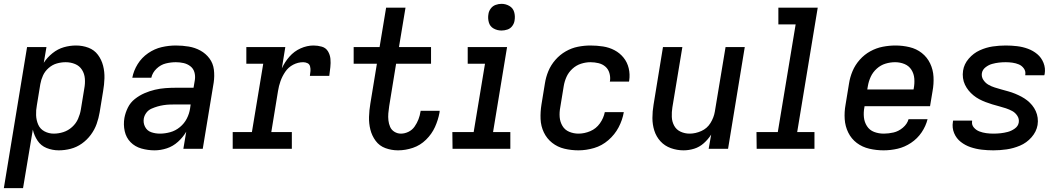

<svg xmlns="http://www.w3.org/2000/svg" viewBox="-35 -775 5527 1000"><path d="M-15 205H85L136 -100Q143 -69 160.5 -42.5Q178 -16 208 -4Q238 8 271 8Q302 8 333 0Q364 -8 391 -27Q418 -46 438 -73Q458 -100 468.5 -130Q479 -160 484 -190L502 -300Q508 -334 509 -367.5Q510 -401 502 -432.5Q494 -464 475 -489.5Q456 -515 425.5 -526.5Q395 -538 361 -538Q329 -538 297.5 -529Q266 -520 238.5 -498Q211 -476 193 -448L207 -530H106ZM245 -79Q219 -79 196.5 -91Q174 -103 164 -126Q154 -149 153 -175Q152 -201 157 -227L175 -337Q179 -360 189 -382Q199 -404 218.5 -421Q238 -438 261 -444.5Q284 -451 307 -451Q333 -451 356 -441.5Q379 -432 392 -411.5Q405 -391 407 -365.5Q409 -340 404 -314L386 -204Q382 -180 371.5 -156Q361 -132 340.5 -113.5Q320 -95 295 -87Q270 -79 245 -79Z M770 8Q802 8 834 -2.5Q866 -13 892 -36.5Q918 -60 935 -89L920 0H1021L1078 -345Q1083 -379 1079 -412Q1075 -445 1056 -470.5Q1037 -496 1009 -511.5Q981 -527 948 -532.5Q915 -538 881 -538Q844 -538 807 -529.5Q770 -521 736.5 -498Q703 -475 682 -441Q661 -407 654 -370H753Q759 -397 780.5 -417.5Q802 -438 828.5 -444.5Q855 -451 881 -451Q902 -451 921.5 -446.5Q941 -442 956.5 -430Q972 -418 977.5 -399Q983 -380 980 -359L973 -318H882Q854 -318 826.5 -316Q799 -314 771.5 -307.5Q744 -301 717.5 -289.5Q691 -278 667.5 -259.5Q644 -241 631 -214.5Q618 -188 613 -161Q607 -126 614.5 -92Q622 -58 645 -34.5Q668 -11 701.5 -1.5Q735 8 770 8ZM798 -79Q774 -79 752.5 -86.5Q731 -94 720.5 -114.5Q710 -135 714 -158Q717 -174 727.5 -188Q738 -202 754 -209Q770 -216 785.5 -220.5Q801 -225 817.5 -227.5Q834 -230 850 -230.5Q866 -231 882 -231H958L955 -210Q951 -183 938 -157.5Q925 -132 902 -113Q879 -94 851.5 -86.5Q824 -79 798 -79Z M1177 0H1485V-87H1378L1413 -301Q1417 -327 1426 -352.5Q1435 -378 1451 -401.5Q1467 -425 1492 -438Q1517 -451 1544 -451Q1556 -451 1566.5 -446Q1577 -441 1580 -429Q1583 -417 1582 -405Q1581 -393 1579 -380H1680Q1683 -403 1685.5 -425Q1688 -447 1686 -468.5Q1684 -490 1673 -508Q1662 -526 1641 -532Q1620 -538 1598 -538Q1564 -538 1530.5 -523Q1497 -508 1472.5 -480Q1448 -452 1433 -419L1451 -530H1248V-443H1336L1277 -87H1177Z M2038 8Q2077 8 2115.5 -5Q2154 -18 2184 -47.5Q2214 -77 2230.5 -113.5Q2247 -150 2254 -188L2255 -198H2156L2155 -193Q2152 -173 2144.5 -153.5Q2137 -134 2124.5 -116Q2112 -98 2092.5 -88.5Q2073 -79 2053 -79Q2035 -79 2019.5 -88.5Q2004 -98 1997 -114Q1990 -130 1988 -148Q1986 -166 1987.5 -184.5Q1989 -203 1992 -222L2028 -443H2210V-530H2043L2077 -735H1976L1942 -530H1807V-443H1928L1894 -236Q1888 -201 1887 -166.5Q1886 -132 1894 -100Q1902 -68 1921.5 -41.5Q1941 -15 1972.5 -3.5Q2004 8 2038 8Z M2322 0H2623V-87H2533L2606 -530H2401V-443H2491L2432 -87H2321ZM2577 -616Q2592 -616 2607.5 -621Q2623 -626 2633 -639.5Q2643 -653 2645 -668Q2649 -691 2643 -712Q2637 -733 2618 -744Q2599 -755 2577 -755Q2562 -755 2546.5 -749.5Q2531 -744 2521 -730.5Q2511 -717 2509 -702Q2505 -680 2511 -658.5Q2517 -637 2536 -626.5Q2555 -616 2577 -616Z M2978 8Q3018 8 3059 -4Q3100 -16 3133.5 -45Q3167 -74 3187 -112Q3207 -150 3214 -191H3115Q3109 -160 3089.5 -132.5Q3070 -105 3039.5 -92Q3009 -79 2978 -79Q2953 -79 2930 -88.5Q2907 -98 2894.5 -119Q2882 -140 2880 -165Q2878 -190 2883 -216L2901 -326Q2905 -351 2915.5 -374.5Q2926 -398 2946 -416.5Q2966 -435 2991 -443Q3016 -451 3040 -451Q3062 -451 3082.5 -446Q3103 -441 3118 -428Q3133 -415 3139 -394.5Q3145 -374 3142 -353Q3142 -351 3141 -350H3241L3242 -355Q3247 -388 3239.5 -419.5Q3232 -451 3212.5 -475Q3193 -499 3165.5 -513.5Q3138 -528 3106 -533Q3074 -538 3040 -538Q3008 -538 2975 -531.5Q2942 -525 2911.5 -507.5Q2881 -490 2857.5 -463Q2834 -436 2821 -404.5Q2808 -373 2803 -340L2785 -230Q2779 -192 2780.5 -155Q2782 -118 2797.5 -85.5Q2813 -53 2841 -31Q2869 -9 2904.5 -0.5Q2940 8 2978 8Z M3525 8Q3553 8 3580.5 -0.5Q3608 -9 3630.5 -29Q3653 -49 3669 -74L3656 0H3757L3844 -530H3744L3688 -193Q3683 -163 3665.5 -134.5Q3648 -106 3617.5 -92.5Q3587 -79 3557 -79Q3532 -79 3510 -89Q3488 -99 3476.5 -120Q3465 -141 3464 -166Q3463 -191 3467 -216L3519 -530H3418L3369 -230Q3363 -195 3363 -160.5Q3363 -126 3373 -94.5Q3383 -63 3405 -39Q3427 -15 3459 -3.5Q3491 8 3525 8Z M3906 0H4207V-87H4117L4224 -735H4019V-648H4109L4016 -87H3905Z M4567 8Q4604 8 4640.5 -0.5Q4677 -9 4710 -31Q4743 -53 4765 -85.5Q4787 -118 4796 -154H4697Q4690 -129 4667.5 -110Q4645 -91 4619 -85Q4593 -79 4568 -79Q4541 -79 4517.5 -88Q4494 -97 4480.5 -118Q4467 -139 4464.5 -164.5Q4462 -190 4467 -216L4468 -222H4809L4822 -300Q4829 -338 4827 -375Q4825 -412 4809.5 -444.5Q4794 -477 4766 -499Q4738 -521 4702 -529.5Q4666 -538 4629 -538Q4596 -538 4562.5 -531.5Q4529 -525 4498 -508Q4467 -491 4443 -464Q4419 -437 4405.5 -405Q4392 -373 4387 -340L4369 -230Q4362 -192 4364.5 -154.5Q4367 -117 4383 -84.5Q4399 -52 4427.5 -30.5Q4456 -9 4492.5 -0.5Q4529 8 4567 8ZM4482 -309 4485 -326Q4489 -351 4500 -375Q4511 -399 4531.5 -417.5Q4552 -436 4577 -443.5Q4602 -451 4627 -451Q4653 -451 4676 -441.5Q4699 -432 4712 -411.5Q4725 -391 4727 -365.5Q4729 -340 4724 -314L4723 -309Z M5139 8Q5173 8 5208 3Q5243 -2 5277.5 -16.5Q5312 -31 5337.5 -60Q5363 -89 5369 -124Q5372 -143 5369.5 -161.5Q5367 -180 5359.5 -196.5Q5352 -213 5340.5 -227Q5329 -241 5315 -252Q5301 -263 5285 -271.5Q5269 -280 5252 -287Q5235 -294 5217 -299Q5199 -304 5181 -309Q5163 -314 5145.5 -319.5Q5128 -325 5112.5 -334Q5097 -343 5086.5 -359Q5076 -375 5079 -394Q5082 -412 5098 -424.5Q5114 -437 5132 -442Q5150 -447 5167.5 -449Q5185 -451 5203 -451Q5221 -451 5238.5 -448.5Q5256 -446 5271.5 -439.5Q5287 -433 5297.5 -418.5Q5308 -404 5305 -386Q5305 -385 5305 -383H5404Q5405 -387 5406 -390Q5411 -420 5400 -447.5Q5389 -475 5367.5 -493Q5346 -511 5319 -521Q5292 -531 5262.5 -534.5Q5233 -538 5203 -538Q5169 -538 5135 -533Q5101 -528 5068 -513Q5035 -498 5010.5 -469.5Q4986 -441 4981 -407Q4978 -388 4980.5 -369Q4983 -350 4991 -333.5Q4999 -317 5010 -303.5Q5021 -290 5035 -278.5Q5049 -267 5065 -258.5Q5081 -250 5098 -243.5Q5115 -237 5133 -231.5Q5151 -226 5168.5 -221.5Q5186 -217 5204 -211Q5222 -205 5237.5 -196.5Q5253 -188 5263.5 -172Q5274 -156 5271 -137Q5268 -118 5250.5 -105.5Q5233 -93 5214 -88Q5195 -83 5176.5 -81Q5158 -79 5139 -79Q5120 -79 5101.5 -81.5Q5083 -84 5066 -90.5Q5049 -97 5037 -111Q5025 -125 5028 -144V-147H4929Q4928 -143 4928 -140Q4923 -109 4934.5 -81.5Q4946 -54 4969 -36Q4992 -18 5020 -8.5Q5048 1 5078 4.5Q5108 8 5139 8Z"/></svg>

Font: Iosevka Sparkle Medium Oblique
Style: Regular
Weight: 500
Italic angle: -9°
Designer: Belleve Invis
Foundry: Belleve Invis
Version: Version 4.5.0; ttfautohint (v1.8.3)